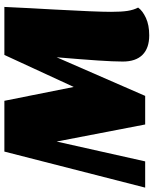

<svg xmlns="http://www.w3.org/2000/svg" viewBox="34 -770 719 900"><g transform="rotate(-90 394.0 -320.5)"><path d="M799 -429Q788 -228 788 -160Q788 -111 792.5 -82.5Q797 -54 808 -33Q793 -12 759.5 3.5Q726 19 678 19Q618 19 586.5 -12.5Q555 -44 555 -105Q555 -148 560 -222.5Q565 -297 575 -415L394 0H260L180 -415L87 0H-36L133 -660H371L436 -335L586 -660H811Q805 -530 799 -429Z"/></g></svg>

Font: Sansita Black Italic
Style: Regular
Weight: 900
Italic angle: -11°
Designer: Pablo Cosgaya
Foundry: Omnibus-Type
Version: Version 1.006